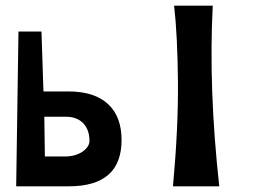

<svg xmlns="http://www.w3.org/2000/svg" viewBox="-20 -656 913 676"><path d="M37 0 45 -545H126L133 -334H222Q313 -334 361 -289Q408 -245 408 -163Q408 0 222 0ZM138 -105H208Q246 -105 272 -123Q295 -140 295 -160Q295 -198 274 -221Q252 -245 212 -245H136ZM589 0Q608 -206 606.5 -369Q605 -532 593 -636H729Q714 -344 752 0Z"/></svg>

Font: OpenDyslexic
Style: Bold
Weight: 800
Designer: Abbie Gonzalez
Version: Version 0.920;hotconv 1.0.109;makeotfexe 2.5.65596